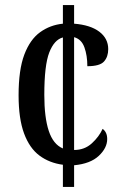

<svg xmlns="http://www.w3.org/2000/svg" viewBox="-20 -734 486 754"><path d="M227 -87Q174 -94 135 -123Q96 -152 74.5 -210Q53 -268 53 -360Q53 -460 75.5 -519.5Q98 -579 137.5 -607.5Q177 -636 227 -641V-714H271V-641Q335 -636 370 -609.5Q405 -583 405 -541Q405 -511 388.5 -492.5Q372 -474 323 -474Q323 -516 311.5 -548Q300 -580 271 -588V-145Q312 -145 340.5 -171Q369 -197 383 -228Q401 -215 401 -188Q401 -153 368 -122Q335 -91 271 -85V0H227ZM227 -587Q193 -578 173.5 -528Q154 -478 154 -361Q154 -273 171.5 -220Q189 -167 227 -151Z"/></svg>

Font: Noto Serif ExtraCondensed Medium
Style: Regular
Weight: 500
Width: 2
Designer: Monotype Design Team
Foundry: Monotype Imaging Inc.
Version: Version 2.015